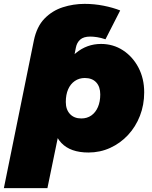

<svg xmlns="http://www.w3.org/2000/svg" viewBox="-64 -778 785 992"><path d="M-44 194 111 -569Q126 -641 166 -682Q206 -723 260.5 -740.5Q315 -758 373 -758Q423 -758 471 -748.5Q519 -739 557 -724L481 -575Q457 -583 437.5 -586Q418 -589 402 -589Q368 -589 350.5 -573.5Q333 -558 328 -532L312 -450L267 -274L242 -102L181 194ZM393 10Q300 10 253 -39.5Q206 -89 206 -186Q206 -293 238.5 -375Q271 -457 328 -504Q385 -551 458 -551Q521 -551 571.5 -518Q622 -485 651.5 -428.5Q681 -372 681 -301Q681 -236 659 -179.5Q637 -123 597.5 -80.5Q558 -38 505.5 -14Q453 10 393 10ZM356 -166Q386 -166 408 -181.5Q430 -197 442 -225Q454 -253 454 -290Q454 -330 433 -352.5Q412 -375 374 -375Q345 -375 322.5 -359.5Q300 -344 288 -316.5Q276 -289 276 -251Q276 -212 297.5 -189Q319 -166 356 -166Z"/></svg>

Font: Montserrat Thin Black
Style: Italic
Weight: 900
Italic angle: -11.3°
Version: Version 9.000